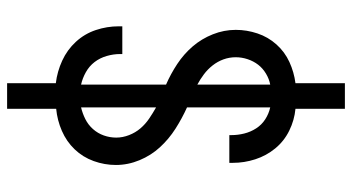

<svg xmlns="http://www.w3.org/2000/svg" viewBox="-245 -638 990 540"><g transform="rotate(90 250.0 -368.0)"><path d="M214 107V-30Q181 -34 150.5 -48Q120 -62 97.5 -86.5Q75 -111 64.5 -142.5Q54 -174 54 -207V-217H132V-211Q132 -192 137.5 -173Q143 -154 154.5 -139Q166 -124 183 -114.5Q200 -105 218 -101V-340Q188 -353 160 -371.5Q132 -390 110.5 -415Q89 -440 76.5 -471.5Q64 -503 64 -536Q64 -567 74 -597Q84 -627 105 -650.5Q126 -674 154.5 -687Q183 -700 214 -704V-843H286V-704Q318 -701 347.5 -686.5Q377 -672 397.5 -647Q418 -622 428 -591Q438 -560 438 -528V-518H360V-524Q360 -542 355.5 -560Q351 -578 341 -593.5Q331 -609 315.5 -619Q300 -629 282 -633V-399Q313 -385 342 -366.5Q371 -348 394 -323Q417 -298 430.5 -265.5Q444 -233 444 -199Q444 -167 433 -136.5Q422 -106 400 -83Q378 -60 348 -47Q318 -34 286 -31V107ZM218 -428V-633Q202 -630 187 -621Q172 -612 162 -599Q152 -586 146.5 -569.5Q141 -553 141 -536Q141 -518 147 -501.5Q153 -485 164 -471Q175 -457 189 -446.5Q203 -436 218 -428ZM282 -101Q299 -105 315 -113Q331 -121 343 -134.5Q355 -148 361 -165Q367 -182 367 -200Q367 -218 360 -236Q353 -254 341 -268Q329 -282 313.5 -292.5Q298 -303 282 -312Z"/></g></svg>

Font: Iosevka
Style: Regular
Weight: 400
Monospace: yes
Designer: Belleve Invis
Foundry: Belleve Invis
Version: Version 33.2.3; ttfautohint (v1.8.4)